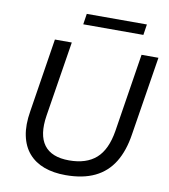

<svg xmlns="http://www.w3.org/2000/svg" viewBox="-94 -952 918 1041"><g transform="rotate(10 365.0 -431.5)"><path d="M337 9Q270 9 218.5 -10Q167 -29 133.5 -67.5Q100 -106 88 -164Q76 -222 89 -299L153 -705H246L180 -291Q163 -183 204 -128Q245 -73 342 -73Q437 -73 491 -121Q545 -169 562 -274L630 -705H723L654 -272Q640 -179 601.5 -116.5Q563 -54 497.5 -22.5Q432 9 337 9ZM290 -813 299 -872H630L621 -813Z"/></g></svg>

Font: Nunito Sans 12pt Medium
Style: Italic
Weight: 500
Italic angle: -9°
Designer: Vernon Adams
Foundry: Vernon Adams
Version: Version 3.101;gftools[0.9.27]